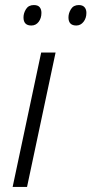

<svg xmlns="http://www.w3.org/2000/svg" viewBox="-20 -740 362 760"><path d="M30 0 143 -532H200L87 0ZM282 -639Q251 -639 251 -671Q251 -688 261 -704Q271 -720 292 -720Q307 -720 314.5 -711.5Q322 -703 322 -689Q322 -668 310.5 -653.5Q299 -639 282 -639ZM104 -639Q73 -639 73 -671Q73 -688 83 -704Q93 -720 114 -720Q130 -720 137 -711.5Q144 -703 144 -689Q144 -668 133 -653.5Q122 -639 104 -639Z"/></svg>

Font: Noto Sans Light
Style: Italic
Weight: 300
Italic angle: -12°
Designer: Monotype Design Team
Foundry: Monotype Imaging Inc.
Version: Version 2.013; ttfautohint (v1.8.4.7-5d5b)